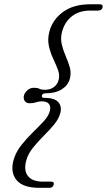

<svg xmlns="http://www.w3.org/2000/svg" viewBox="-20 -757 500 898"><path d="M176 -310Q173.5 -299.5 186 -299.5Q234 -299.5 252 -280Q270 -260.5 262.5 -229.5Q255.5 -202 233.5 -175.2Q211.5 -148.5 184.5 -121.8Q157.5 -95 134.5 -66.5Q111.5 -38 103 -7Q90 39.5 110.5 66Q131 92.5 180.5 92.5H219Q235 92.5 231 107Q227.5 121.5 210.5 121.5H164.5Q87 121.5 57.2 85Q27.5 48.5 43.5 -9Q54 -45.5 79.2 -77.5Q104.5 -109.5 133.2 -137.5Q162 -165.5 184.8 -190.2Q207.5 -215 213 -237.5Q218.5 -258 209.2 -270.5Q200 -283 176 -283Q160.5 -283 148.2 -278.5Q136 -274 120 -274Q102 -274 95.2 -285.5Q88.5 -297 92 -310.5Q96 -324.5 108.8 -335.5Q121.5 -346.5 139 -346.5Q155 -346.5 164.2 -341.8Q173.5 -337 189.5 -337Q215 -337 231.8 -349.5Q248.5 -362 254 -382.5Q260.5 -405 251.2 -429.8Q242 -454.5 228.8 -482.5Q215.5 -510.5 208.5 -542.5Q201.5 -574.5 211.5 -611.5Q227 -666.5 275.8 -701.8Q324.5 -737 402.5 -737H446Q463.5 -737 459.5 -721.5Q455.5 -707.5 438.5 -707.5H401.5Q350.5 -707.5 316.8 -681.2Q283 -655 270.5 -609.5Q262 -578.5 268.8 -550Q275.5 -521.5 287.2 -494.8Q299 -468 306.5 -441.8Q314 -415.5 306.5 -388Q298 -357.5 268.5 -339Q239 -320.5 191.5 -320.5Q178.5 -320.5 176 -310Z"/></svg>

Font: Fraunces 72pt Soft Light
Style: Italic
Weight: 300
Italic angle: -16°
Version: Version 1.000;[b76b70a41]